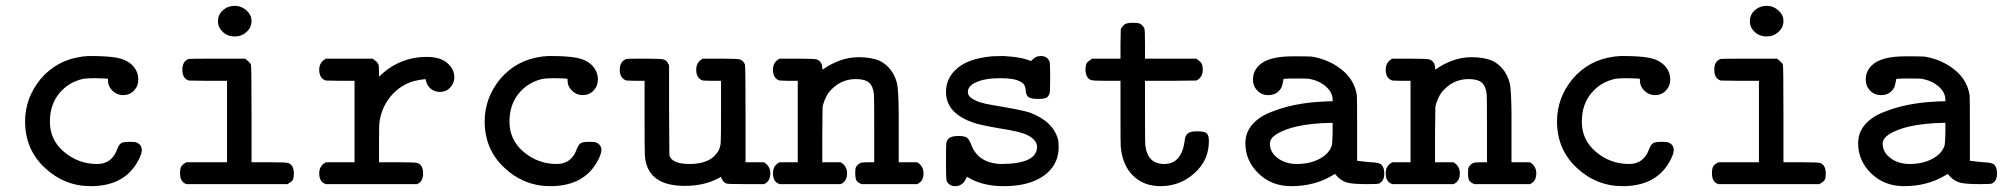

<svg xmlns="http://www.w3.org/2000/svg" viewBox="-20 -632 6865 658"><path d="M291 6Q201 6 133.5 -57Q66 -120 66 -216Q66 -296 119 -361Q175 -427 262 -438Q266 -439 273 -439Q275 -440 293 -440Q349 -440 381 -434Q413 -428 433 -409Q454 -388 454 -359Q454 -337 439 -321.5Q424 -306 402 -306Q381 -306 365.5 -321Q350 -336 350 -357V-362L340 -363Q339 -363 325.5 -363.5Q312 -364 303 -364Q280 -364 266 -362Q215 -351 183 -312Q151 -273 151 -215Q151 -152 200 -111Q249 -70 313 -70Q364 -70 382 -122Q388 -137 395.5 -141.5Q403 -146 424 -146Q443 -146 447 -144Q466 -137 466 -117Q466 -106 456 -86Q410 6 291 6Z M727 -559Q727 -582 744 -597Q761 -612 785 -612Q807 -612 824.5 -596.5Q842 -581 842 -560Q842 -538 825 -522.5Q808 -507 785 -507Q760 -507 743.5 -522.5Q727 -538 727 -559ZM597 -38Q597 -55 601.5 -62Q606 -69 619 -76H758V-355H692L627 -356Q605 -363 605 -393Q605 -423 627 -430Q628 -431 725 -431H820Q837 -418 840 -411Q842 -406 842 -241V-76H903Q963 -76 969 -73Q987 -65 987 -38Q987 -20 982.5 -14Q978 -8 965 -1H619Q597 -8 597 -38Z M1257 -431Q1259 -430 1262.5 -427Q1266 -424 1267 -423.5Q1268 -423 1270.5 -420.5Q1273 -418 1274 -416.5Q1275 -415 1276.5 -412Q1278 -409 1278 -405.5Q1278 -402 1278.5 -397.5Q1279 -393 1279 -387V-369Q1347 -437 1444 -437Q1507 -437 1531 -394Q1537 -380 1537 -368Q1537 -347 1523 -332Q1509 -317 1488 -317Q1469 -317 1456 -328Q1443 -339 1439 -358L1438 -361Q1395 -356 1374 -345Q1335 -326 1310 -290Q1285 -254 1280 -209Q1279 -203 1279 -138V-76H1343Q1406 -76 1412 -73Q1430 -65 1430 -38Q1430 -9 1409 -1H1097Q1074 -8 1074 -38Q1074 -64 1097 -76H1195V-355H1146L1097 -356Q1074 -363 1074 -393Q1074 -419 1097 -431Z M1866 6Q1776 6 1708.5 -57Q1641 -120 1641 -216Q1641 -296 1694 -361Q1750 -427 1837 -438Q1841 -439 1848 -439Q1850 -440 1868 -440Q1924 -440 1956 -434Q1988 -428 2008 -409Q2029 -388 2029 -359Q2029 -337 2014 -321.5Q1999 -306 1977 -306Q1956 -306 1940.5 -321Q1925 -336 1925 -357V-362L1915 -363Q1914 -363 1900.5 -363.5Q1887 -364 1878 -364Q1855 -364 1841 -362Q1790 -351 1758 -312Q1726 -273 1726 -215Q1726 -152 1775 -111Q1824 -70 1888 -70Q1939 -70 1957 -122Q1963 -137 1970.5 -141.5Q1978 -146 1999 -146Q2018 -146 2022 -144Q2041 -137 2041 -117Q2041 -106 2031 -86Q1985 6 1866 6Z M2620 -38Q2620 -10 2598 -1H2536Q2473 -1 2469 -3Q2456 -9 2451 -26L2442 -21Q2393 5 2327 5Q2219 5 2196 -67Q2191 -82 2190 -101Q2189 -120 2189 -227V-355H2158L2127 -356Q2104 -363 2104 -393Q2104 -422 2127 -430Q2128 -431 2190 -431Q2249 -431 2255 -428Q2266 -424 2270 -413L2273 -409V-254L2274 -100Q2282 -70 2344 -70Q2419 -70 2444 -119Q2449 -130 2450 -144.5Q2451 -159 2451 -248V-355H2420L2389 -356Q2366 -363 2366 -393Q2366 -420 2389 -431H2451Q2511 -431 2517 -428Q2528 -423 2533 -411Q2535 -406 2535 -241V-76H2598Q2620 -63 2620 -38Z M2629 -393Q2629 -420 2652 -431H2714Q2774 -431 2780 -428Q2798 -420 2798 -399L2799 -394H2800Q2860 -436 2923 -436Q2967 -436 2996 -423Q3040 -400 3054 -347Q3059 -328 3060 -246Q3060 -217 3060 -198V-76H3123Q3145 -63 3145 -38Q3145 -10 3123 -1H2933Q2920 -6 2915.5 -13Q2911 -20 2911 -38Q2911 -54 2913 -58Q2918 -68 2928 -73Q2934 -76 2954 -76H2976V-188Q2976 -304 2975 -309Q2972 -337 2958 -349Q2944 -361 2913 -361Q2858 -361 2821 -316Q2808 -298 2801 -274L2799 -264L2798 -170V-76H2861Q2883 -63 2883 -38Q2883 -10 2861 -1H2652Q2629 -8 2629 -38Q2629 -65 2652 -76H2714V-355H2683L2652 -356Q2629 -363 2629 -393Z M3410 -70Q3534 -70 3534 -129Q3534 -152 3501 -169Q3478 -181 3406 -192Q3336 -204 3315 -212Q3222 -244 3222 -317Q3222 -360 3253 -391Q3292 -431 3379 -439Q3381 -439 3395 -439.5Q3409 -440 3418 -440Q3477 -437 3504 -426L3513 -423Q3514 -423 3521 -430Q3531 -440 3547 -440Q3569 -440 3577 -421Q3579 -416 3579 -366Q3579 -317 3577 -312Q3573 -300 3565 -296.5Q3557 -293 3537 -293Q3514 -293 3505 -299Q3496 -305 3495 -324Q3494 -345 3475 -353Q3456 -364 3407 -364Q3354 -364 3323 -349Q3297 -337 3297 -317Q3297 -304 3310 -295Q3334 -279 3381 -272Q3477 -256 3507 -247Q3589 -217 3606 -154Q3608 -146 3608 -129V-121Q3608 -111 3603 -91Q3588 -45 3540.5 -19.5Q3493 6 3421 6Q3350 6 3303 -21Q3295 -26 3294 -26Q3291 -21 3288 -15Q3276 6 3254 6Q3232 6 3224 -13Q3222 -18 3222 -79Q3222 -132 3223 -141Q3224 -150 3231 -157Q3240 -166 3265 -166Q3286 -166 3294 -160Q3300 -156 3307 -140Q3330 -73 3410 -70Z M4082 -182Q4107 -182 4115 -175.5Q4123 -169 4123 -148Q4123 -83 4073.5 -38.5Q4024 6 3957 6Q3899 6 3862 -31Q3827 -66 3821 -128Q3820 -134 3820 -247V-355H3771Q3724 -355 3718 -358Q3700 -366 3700 -395Q3701 -412 3705.5 -417.5Q3710 -423 3723 -431H3820V-481L3821 -532Q3828 -545 3836 -549.5Q3844 -554 3864 -554Q3880 -554 3886 -551Q3897 -546 3902 -534Q3904 -529 3904 -480V-431H4080Q4081 -430 4084.5 -427.5Q4088 -425 4089 -424Q4090 -423 4092.5 -421Q4095 -419 4096 -417.5Q4097 -416 4098.5 -413Q4100 -410 4100.5 -407.5Q4101 -405 4101.5 -401Q4102 -397 4102 -393Q4102 -367 4080 -356L3992 -355H3904V-249Q3904 -140 3905 -135Q3912 -70 3970 -70Q4029 -70 4040 -149Q4041 -167 4050 -174Q4058 -182 4082 -182Z M4326 -306Q4304 -306 4289 -321.5Q4274 -337 4274 -359Q4274 -388 4295 -408Q4326 -439 4411 -439Q4468 -439 4476 -438Q4535 -428 4578.5 -393Q4622 -358 4630 -306Q4631 -301 4631 -190V-81Q4672 -76 4678 -76Q4708 -75 4715 -67Q4724 -57 4724 -38Q4724 -11 4706 -3Q4702 -1 4666 -1Q4622 -1 4602 -5Q4582 -9 4566 -24Q4563 -27 4559.5 -31Q4556 -35 4555 -36L4545 -30Q4484 6 4405 6Q4338 6 4293 -37.5Q4248 -81 4248 -141Q4248 -176 4269.5 -202.5Q4291 -229 4327.5 -244.5Q4364 -260 4402.5 -269Q4441 -278 4485 -282Q4527 -285 4542 -285H4547V-290Q4547 -315 4524.5 -335Q4502 -355 4467 -362Q4458 -363 4424 -363Q4389 -363 4385 -362H4379Q4375 -340 4372 -333Q4358 -306 4326 -306ZM4547 -175V-211H4539Q4410 -208 4353 -171Q4332 -157 4332 -140Q4332 -110 4359 -90Q4386 -70 4424 -70Q4469 -70 4502 -87.5Q4535 -105 4544 -133Q4546 -139 4547 -175Z M4729 -393Q4729 -420 4752 -431H4814Q4874 -431 4880 -428Q4898 -420 4898 -399L4899 -394H4900Q4960 -436 5023 -436Q5067 -436 5096 -423Q5140 -400 5154 -347Q5159 -328 5160 -246Q5160 -217 5160 -198V-76H5223Q5245 -63 5245 -38Q5245 -10 5223 -1H5033Q5020 -6 5015.5 -13Q5011 -20 5011 -38Q5011 -54 5013 -58Q5018 -68 5028 -73Q5034 -76 5054 -76H5076V-188Q5076 -304 5075 -309Q5072 -337 5058 -349Q5044 -361 5013 -361Q4958 -361 4921 -316Q4908 -298 4901 -274L4899 -264L4898 -170V-76H4961Q4983 -63 4983 -38Q4983 -10 4961 -1H4752Q4729 -8 4729 -38Q4729 -65 4752 -76H4814V-355H4783L4752 -356Q4729 -363 4729 -393Z M5541 6Q5451 6 5383.5 -57Q5316 -120 5316 -216Q5316 -296 5369 -361Q5425 -427 5512 -438Q5516 -439 5523 -439Q5525 -440 5543 -440Q5599 -440 5631 -434Q5663 -428 5683 -409Q5704 -388 5704 -359Q5704 -337 5689 -321.5Q5674 -306 5652 -306Q5631 -306 5615.5 -321Q5600 -336 5600 -357V-362L5590 -363Q5589 -363 5575.5 -363.5Q5562 -364 5553 -364Q5530 -364 5516 -362Q5465 -351 5433 -312Q5401 -273 5401 -215Q5401 -152 5450 -111Q5499 -70 5563 -70Q5614 -70 5632 -122Q5638 -137 5645.5 -141.5Q5653 -146 5674 -146Q5693 -146 5697 -144Q5716 -137 5716 -117Q5716 -106 5706 -86Q5660 6 5541 6Z M5977 -559Q5977 -582 5994 -597Q6011 -612 6035 -612Q6057 -612 6074.5 -596.5Q6092 -581 6092 -560Q6092 -538 6075 -522.5Q6058 -507 6035 -507Q6010 -507 5993.5 -522.5Q5977 -538 5977 -559ZM5847 -38Q5847 -55 5851.5 -62Q5856 -69 5869 -76H6008V-355H5942L5877 -356Q5855 -363 5855 -393Q5855 -423 5877 -430Q5878 -431 5975 -431H6070Q6087 -418 6090 -411Q6092 -406 6092 -241V-76H6153Q6213 -76 6219 -73Q6237 -65 6237 -38Q6237 -20 6232.5 -14Q6228 -8 6215 -1H5869Q5847 -8 5847 -38Z M6426 -306Q6404 -306 6389 -321.5Q6374 -337 6374 -359Q6374 -388 6395 -408Q6426 -439 6511 -439Q6568 -439 6576 -438Q6635 -428 6678.5 -393Q6722 -358 6730 -306Q6731 -301 6731 -190V-81Q6772 -76 6778 -76Q6808 -75 6815 -67Q6824 -57 6824 -38Q6824 -11 6806 -3Q6802 -1 6766 -1Q6722 -1 6702 -5Q6682 -9 6666 -24Q6663 -27 6659.5 -31Q6656 -35 6655 -36L6645 -30Q6584 6 6505 6Q6438 6 6393 -37.5Q6348 -81 6348 -141Q6348 -176 6369.5 -202.5Q6391 -229 6427.5 -244.5Q6464 -260 6502.5 -269Q6541 -278 6585 -282Q6627 -285 6642 -285H6647V-290Q6647 -315 6624.5 -335Q6602 -355 6567 -362Q6558 -363 6524 -363Q6489 -363 6485 -362H6479Q6475 -340 6472 -333Q6458 -306 6426 -306ZM6647 -175V-211H6639Q6510 -208 6453 -171Q6432 -157 6432 -140Q6432 -110 6459 -90Q6486 -70 6524 -70Q6569 -70 6602 -87.5Q6635 -105 6644 -133Q6646 -139 6647 -175Z"/></svg>

Font: KaTeX_Typewriter
Style: Regular
Weight: 400
Version: Version 1.1; ttfautohint (v1.3)